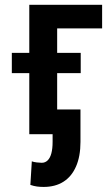

<svg xmlns="http://www.w3.org/2000/svg" viewBox="-20 -548 450 784"><path d="M397 -528.3V-432.1H213.4V0H99.6V-528.3ZM309.6 -332V-249.5H28.3V-332ZM194.8 -101.1H308.6V31.2Q308.6 90.3 290.5 131.6Q272.5 172.9 239 194.1Q205.6 215.3 158.2 215.3Q143.6 215.3 130.9 213.6Q118.2 211.9 104 207L109.9 110.8Q117.7 113.8 129.9 115.2Q142.1 116.7 150.4 116.7Q164.6 116.7 174.6 106.9Q184.6 97.2 189.7 78.1Q194.8 59.1 194.8 31.2Z"/></svg>

Font: Roboto Condensed Medium
Style: Regular
Weight: 500
Designer: Christian Robertson
Foundry: Google
Version: Version 3.0